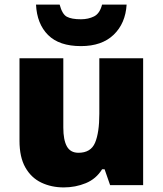

<svg xmlns="http://www.w3.org/2000/svg" viewBox="-20 -807 710 837"><path d="M604 -553V0H460L436 -69H425Q399 -27 354 -8.5Q309 10 258 10Q204 10 160 -11Q116 -32 90.5 -77Q65 -122 65 -193V-553H256V-251Q256 -197 271.5 -169Q287 -141 322 -141Q376 -141 394.5 -185Q413 -229 413 -311V-553ZM532 -787Q527 -705 475.5 -655.5Q424 -606 333 -606Q238 -606 189.5 -654.5Q141 -703 137 -787H240Q251 -745 271.5 -734Q292 -723 333 -723Q365 -723 390 -735.5Q415 -748 425 -787Z"/></svg>

Font: Noto Sans Ethiopic Black
Style: Regular
Weight: 900
Designer: Monotype Design Team
Foundry: Monotype Imaging Inc.
Version: Version 2.102; ttfautohint (v1.8.4.7-5d5b)